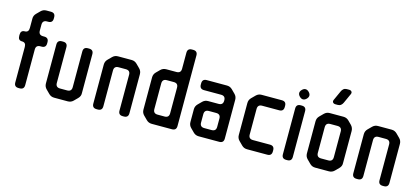

<svg xmlns="http://www.w3.org/2000/svg" viewBox="-59 -1197 3669 1679"><g transform="rotate(15 1775.0 -358.0)"><path d="M102 -32Q102 8 142 8H152Q192 8 192 -32V-354Q192 -394 232 -394H243Q283 -394 283 -434V-445Q283 -485 243 -485H232Q192 -485 192 -525V-579Q192 -619 232 -619H243Q283 -619 283 -659V-670Q283 -710 243 -710H203Q174 -710 154 -690L122 -658Q101 -637 102 -608V-525Q102 -485 66 -485Q30 -485 30 -445V-434Q30 -394 66 -394Q102 -394 102 -354Z M416 -11Q436 9 465 9H588Q617 9 637 -11L669 -43Q691 -65 689 -93V-445Q689 -485 649 -485H638Q598 -485 598 -445V-122Q598 -82 558 -82H494Q454 -82 454 -122V-445Q454 -485 414 -485H403Q363 -485 363 -445V-93Q363 -64 383 -44Z M849 10H860Q900 10 900 -30V-354Q900 -394 940 -394H1006Q1046 -394 1046 -354V-30Q1046 10 1086 10H1096Q1136 10 1136 -30V-383Q1136 -412 1116 -432L1084 -464Q1063 -485 1035 -485H911Q882 -485 862 -465L829 -432Q809 -412 809 -383V-30Q809 10 849 10Z M1299 -11Q1319 9 1348 9H1531Q1571 9 1571 -31V-670Q1571 -710 1531 -710H1520Q1480 -710 1480 -670V-525Q1480 -485 1440 -485H1348Q1318 -485 1298 -465L1266 -433Q1246 -413 1246 -384V-93Q1246 -64 1266 -44ZM1337 -122V-354Q1337 -394 1377 -394H1440Q1480 -394 1480 -354V-122Q1480 -82 1440 -82H1377Q1337 -82 1337 -122Z M1724 -12Q1744 8 1773 8H1959Q1999 8 1999 -32V-383Q1999 -412 1979 -432L1946 -465Q1926 -485 1897 -485H1714Q1674 -485 1674 -445V-434Q1674 -394 1714 -394H1868Q1908 -394 1908 -354V-351Q1908 -311 1868 -311H1773Q1744 -311 1724 -291L1692 -259Q1671 -238 1671 -210V-94Q1671 -65 1691 -45ZM1762 -114V-189Q1762 -229 1802 -229H1868Q1908 -229 1908 -189V-114Q1908 -74 1868 -74H1802Q1762 -74 1762 -114Z M2162 -12Q2182 8 2211 8H2394Q2434 8 2434 -32V-43Q2434 -83 2394 -83H2240Q2200 -83 2200 -123V-354Q2200 -394 2240 -394H2394Q2434 -394 2434 -434V-445Q2434 -485 2394 -485H2211Q2182 -485 2162 -465L2129 -432Q2109 -412 2109 -383V-94Q2109 -65 2129 -45Z M2539 -555Q2554 -540 2570 -540Q2586 -540 2601 -555Q2616 -570 2616 -586Q2616 -602 2601 -617Q2586 -632 2570 -632Q2554 -632 2539 -617Q2524 -602 2524 -586Q2524 -570 2539 -555ZM2565 9H2575Q2615 9 2615 -31V-445Q2615 -485 2575 -485H2565Q2525 -485 2525 -445V-31Q2525 9 2565 9Z M2779 -11Q2799 9 2828 9H2952Q2981 9 3001 -11L3033 -43Q3055 -65 3053 -93V-383Q3053 -411 3033 -433L3001 -465Q2981 -485 2952 -485H2828Q2799 -485 2779 -465L2746 -432Q2726 -412 2726 -383V-93Q2726 -64 2746 -44ZM2817 -122V-354Q2817 -394 2857 -394H2922Q2962 -394 2962 -354V-122Q2962 -82 2922 -82H2857Q2817 -82 2817 -122ZM2856 -572H2877Q2894 -572 2905.5 -581.5Q2917 -591 2923 -605L2963 -693Q2969 -707 2961.5 -716.5Q2954 -726 2938 -726H2917Q2900 -726 2888.5 -716.5Q2877 -707 2871 -693L2831 -605Q2825 -591 2832.5 -581.5Q2840 -572 2856 -572Z M3203 10H3214Q3254 10 3254 -30V-354Q3254 -394 3294 -394H3360Q3400 -394 3400 -354V-30Q3400 10 3440 10H3450Q3490 10 3490 -30V-383Q3490 -412 3470 -432L3438 -464Q3417 -485 3389 -485H3265Q3236 -485 3216 -465L3183 -432Q3163 -412 3163 -383V-30Q3163 10 3203 10Z"/></g></svg>

Font: WDXL Lubrifont SC
Style: Regular
Weight: 400
Designer: [WDXL Lubrifont] Copyright 2020-2022 (c) NightFurySL2001, Skr-ZERO; [ZCOOL QingKe HuangYou] Copyright 2018-2022 (c) The 
Version: Version 2.001;hotconv 1.1.1;makeotfexe 2.6.0